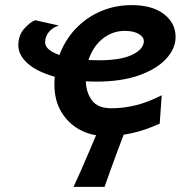

<svg xmlns="http://www.w3.org/2000/svg" viewBox="-20 -523 711 756"><path d="M362.3 0H469.7Q458.5 29.3 443.6 69.1Q428.7 108.9 414.8 147.5Q400.9 186 391.6 212.9H269.5Q282.2 186 299.1 147.5Q315.9 108.9 333 69.1Q350.1 29.3 362.3 0ZM616.7 -147.9 608.9 -36.1Q549.8 -9.8 500.2 1.2Q450.7 12.2 393.6 12.2Q338.9 12.2 293.7 -12.5Q248.5 -37.1 221.4 -82.5Q194.3 -127.9 194.3 -189.5Q194.3 -260.3 218.5 -317.9Q242.7 -375.5 284.9 -417Q327.1 -458.5 381.8 -480.7Q436.5 -502.9 497.6 -502.9Q579.6 -502.9 625.5 -467.5Q671.4 -432.1 671.4 -377.9Q671.4 -331.5 634 -291.3Q596.7 -251 527.1 -226.3Q457.5 -201.7 360.8 -201.7Q261.2 -201.7 192.4 -221.7Q123.5 -241.7 87.9 -274.2Q52.2 -306.6 52.2 -344.7Q52.2 -383.8 75 -409.7Q97.7 -435.5 118.7 -443.4L211.9 -422.4Q187 -415 172.4 -397Q157.7 -378.9 157.7 -357.4Q157.7 -338.4 176.5 -325Q195.3 -311.5 226.3 -302.7Q257.3 -293.9 294.2 -289.8Q331.1 -285.6 367.7 -285.6Q457 -285.6 501.7 -307.9Q546.4 -330.1 546.4 -361.3Q546.4 -377 526.4 -389.2Q506.3 -401.4 470.2 -401.4Q431.2 -401.4 396.2 -379.2Q361.3 -356.9 339.6 -314.2Q317.9 -271.5 317.9 -209Q317.9 -161.1 341.1 -128.9Q364.3 -96.7 418.9 -96.7Q466.8 -96.7 515.9 -108.9Q564.9 -121.1 616.7 -147.9Z"/></svg>

Font: Andika
Style: Bold Italic
Weight: 700
Italic angle: -14°
Designer: Victor Gaultney, Annie Olsen, Julie Remington, Don Collingsworth, Eric Hays, Becca Hirsbrunner
Foundry: SIL International
Version: Version 6.101